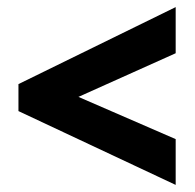

<svg xmlns="http://www.w3.org/2000/svg" viewBox="-20 -631 550 541"><path d="M475 -110 32 -318V-394L475 -611V-481L201 -358L475 -239Z"/></svg>

Font: Noto Sans Gujarati UI Condensed ExtraBold
Style: Regular
Weight: 800
Width: 3
Designer: Jelle Bosma - Monotype Design Team, Universal Thirst
Foundry: Monotype Imaging Inc.
Version: Version 2.106; ttfautohint (v1.8.4.7-5d5b)